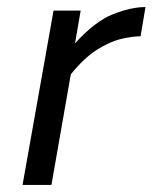

<svg xmlns="http://www.w3.org/2000/svg" viewBox="-20 -525 433 545"><path d="M379 -422Q356 -422 324 -414.5Q292 -407 255.5 -384Q219 -361 181 -314L126 0H44L132 -495H209L193 -402Q250 -465 301.5 -485Q353 -505 393 -505Z"/></svg>

Font: Inria Sans
Style: Italic
Weight: 400
Italic angle: -10°
Designer: Black Foundry Team
Foundry: Black Foundry
Version: Version 1.2; ttfautohint (v1.8.3)